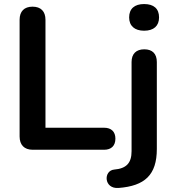

<svg xmlns="http://www.w3.org/2000/svg" viewBox="-20 -741 861 950"><path d="M693 -589C741 -589 767 -613 767 -655C767 -698 741 -721 693 -721C646 -721 619 -698 619 -655C619 -613 646 -589 693 -589ZM495 0C531 0 551 -20 551 -55C551 -89 531 -109 495 -109H205V-643C205 -685 182 -708 141 -708C100 -708 77 -685 77 -643V-66C77 -24 100 0 142 0ZM567 189C696 179 756 125 756 -4V-434C756 -475 734 -497 694 -497C654 -497 631 -475 631 -434V7C631 66 605 93 545 98C491 103 493 195 567 189Z"/></svg>

Font: Nunito
Style: Bold
Weight: 700
Designer: Vernon Adams
Foundry: Vernon Adams
Version: Version 3.602